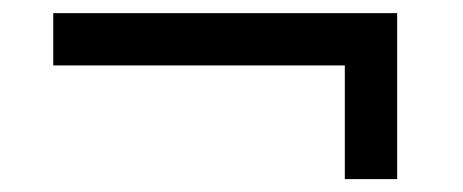

<svg xmlns="http://www.w3.org/2000/svg" viewBox="-20 -393 704 292"><path d="M61 -373H584V-120.6H504.4V-293.5H61Z"/></svg>

Font: Arbutus Slab
Style: Regular
Weight: 400
Version: Version 1.002; ttfautohint (v0.92) -l 10 -r 16 -G 200 -x 7 -